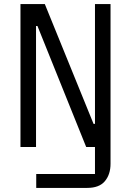

<svg xmlns="http://www.w3.org/2000/svg" viewBox="-20 -718 640 938"><path d="M80 0V-698H199L437 -113H444V-698H520V82Q520 134 492.5 167Q465 200 406 200H157V132H444V0H401L163 -591H156V0Z"/></svg>

Font: IBM Plex Mono
Style: Regular
Weight: 400
Monospace: yes
Designer: Mike Abbink, Paul van der Laan, Pieter van Rosmalen
Foundry: Bold Monday
Version: Version 2.3